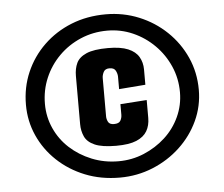

<svg xmlns="http://www.w3.org/2000/svg" viewBox="-48 -681 862 738"><g transform="rotate(-5 383.5 -312.0)"><path d="M386 3Q313 3 252 -21.5Q191 -46 145.5 -89Q100 -132 75 -188Q50 -244 50 -307Q50 -374 75 -432Q100 -490 145.5 -534Q191 -578 252 -602.5Q313 -627 386 -627Q453 -627 513 -602.5Q573 -578 619 -534Q665 -490 691 -432Q717 -374 717 -307Q717 -244 691 -188Q665 -132 619 -89Q573 -46 513 -21.5Q453 3 386 3ZM386 -60Q438 -60 484.5 -79.5Q531 -99 567 -132Q603 -165 623.5 -209.5Q644 -254 644 -304Q644 -357 623.5 -404Q603 -451 567 -487Q531 -523 484.5 -543.5Q438 -564 386 -564Q331 -564 283 -543.5Q235 -523 199 -487Q163 -451 143 -404Q123 -357 123 -304Q123 -254 143 -209.5Q163 -165 199 -132Q235 -99 283 -79.5Q331 -60 386 -60ZM382 -120Q328 -120 299.5 -132.5Q271 -145 261 -167Q251 -189 251 -215V-401Q251 -429 261 -450.5Q271 -472 299.5 -484.5Q328 -497 383 -497Q432 -497 460.5 -485Q489 -473 501.5 -451.5Q514 -430 514 -403V-344L412 -336V-384Q412 -395 406 -407Q400 -419 382 -419Q365 -419 359 -407Q353 -395 353 -384V-236Q353 -225 358.5 -214.5Q364 -204 381 -204Q400 -204 406 -214.5Q412 -225 412 -237V-278L514 -285V-216Q514 -187 501.5 -165.5Q489 -144 460.5 -132Q432 -120 382 -120Z"/></g></svg>

Font: Smooch Sans Thin ExtraBold
Style: Regular
Weight: 800
Version: Version 1.010